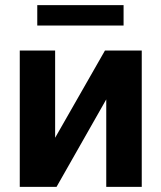

<svg xmlns="http://www.w3.org/2000/svg" viewBox="-20 -727 628 747"><path d="M388.3 -530.3H531.5V0H393.4V-340.3L200 0H56.9V-530.3H194.5V-191ZM460.8 -627.7H125V-707H460.8Z"/></svg>

Font: Pretendard Std Variable
Style: Regular
Weight: 400
Designer: Base glyphs from Inter by Rasmus Andersson; Hangeul glyphs from Noto Sans CJK(Source Han Sans) by Jang Soo-young and Kan
Foundry: Kil Hyung-jin
Version: Version 1.309;Glyphs 3.2 (3225)